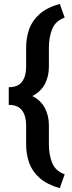

<svg xmlns="http://www.w3.org/2000/svg" viewBox="-20 -800 372 997"><path d="M315.9 105 290.5 177.2Q224.1 158.2 185.8 124.3Q147.5 90.3 131.6 45.7Q115.7 1 115.7 -50.3V-149.9Q115.7 -198.2 94.5 -226.8Q73.2 -255.4 25.4 -255.4V-347.2Q73.2 -347.2 94.5 -375.7Q115.7 -404.3 115.7 -452.6V-552.7Q115.7 -604 131.6 -648.7Q147.5 -693.4 185.8 -727.3Q224.1 -761.2 290.5 -779.8L315.9 -708.5Q268.6 -691.9 251.2 -649.7Q233.9 -607.4 233.9 -552.7V-452.6Q233.9 -403.8 213.4 -364.3Q192.9 -324.7 147.9 -301.3Q192.9 -278.3 213.4 -238.5Q233.9 -198.7 233.9 -149.9V-50.3Q233.9 4.4 251.2 46.4Q268.6 88.4 315.9 105Z"/></svg>

Font: Vazirmatn FD SemiBold
Style: Regular
Weight: 600
Designer: Saber Rastikerdar
Foundry: Saber Rastikerdar
Version: Version 33.001